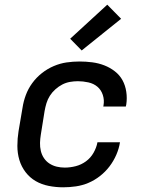

<svg xmlns="http://www.w3.org/2000/svg" viewBox="-20 -790 640 818"><path d="M249 8Q218 8 187.5 2Q157 -4 132 -18.5Q107 -33 89 -56.5Q71 -80 62.5 -108.5Q54 -137 54 -168.5Q54 -200 59 -231L76 -331Q80 -358 90 -385Q100 -412 117.5 -436Q135 -460 158.5 -478.5Q182 -497 209 -508.5Q236 -520 263.5 -524Q291 -528 319 -528Q346 -528 373 -524.5Q400 -521 424.5 -511.5Q449 -502 469.5 -486Q490 -470 502 -448Q514 -426 518 -399Q522 -372 518 -345L516 -336H420L421 -341Q425 -364 418 -385.5Q411 -407 395 -420.5Q379 -434 356.5 -439Q334 -444 312 -444Q295 -444 278 -441Q261 -438 245.5 -430Q230 -422 216 -409.5Q202 -397 192.5 -382Q183 -367 178 -350.5Q173 -334 170 -317L154 -217Q151 -199 150.5 -181.5Q150 -164 154 -147Q158 -130 167.5 -116Q177 -102 191 -93Q205 -84 221.5 -80Q238 -76 256 -76Q279 -76 302.5 -82Q326 -88 346 -102.5Q366 -117 378.5 -139Q391 -161 395 -183V-184H491V-183Q487 -157 475.5 -130.5Q464 -104 446.5 -81Q429 -58 406 -40Q383 -22 357 -11Q331 0 303.5 4Q276 8 249 8ZM328 -575 279 -625 437 -770 496 -710Z"/></svg>

Font: Iosevka Aile Medium Oblique
Style: Regular
Weight: 500
Italic angle: -9°
Designer: Belleve Invis
Foundry: Belleve Invis
Version: Version 31.1.0; ttfautohint (v1.8.4)